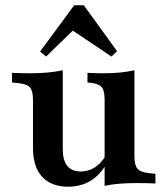

<svg xmlns="http://www.w3.org/2000/svg" viewBox="-20 -690 630 722"><path d="M216.1 -416.1V-208.1H104V-314.5Q104 -348.4 92.7 -361.3Q81.5 -374.2 48.4 -377.4L25 -379.8V-416.1Q41.9 -415.3 57.7 -414.9Q73.4 -414.5 92.7 -414.5Q129.8 -414.5 160.1 -417.3Q190.3 -420.2 216.1 -425.8ZM216.1 -208.1V-128.2Q216.1 -87.1 233.1 -66.1Q250 -45.2 283.9 -45.2Q320.2 -45.2 348.4 -69.4Q376.6 -93.5 397.6 -144.4L405.6 -128.2Q379 -55.6 337.1 -21.8Q295.2 12.1 237.1 12.1Q172.6 12.1 138.3 -25.4Q104 -62.9 104 -133.9V-208.1ZM373.4 0V-208.1H485.5V-102.4Q485.5 -68.5 497.2 -55.2Q508.9 -41.9 541.9 -38.7L564.5 -36.3V0Q547.6 -0.8 531.9 -1.2Q516.1 -1.6 496.8 -1.6Q459.7 -1.6 429.4 0.8Q399.2 3.2 373.4 8.9ZM485.5 -416.1V-208.1H373.4V-314.5Q373.4 -348.4 363.3 -361.3Q353.2 -374.2 324.2 -378.2L308.9 -379.8V-416.1Q325.8 -415.3 339.9 -414.9Q354 -414.5 370.2 -414.5Q404 -414.5 432.3 -417.3Q460.5 -420.2 485.5 -425.8ZM153.2 -477.4 130.6 -496 258.9 -670.2H295.2L420.2 -497.6L399.2 -477.4L230.6 -590.3L279.8 -600Z"/></svg>

Font: Playfair 9pt
Style: Bold
Weight: 700
Designer: Claus Eggers Sørensen
Foundry: Claus Eggers Sørensen
Version: Version 2.203